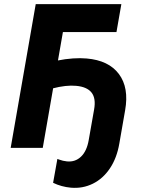

<svg xmlns="http://www.w3.org/2000/svg" viewBox="-20 -720 699 935"><path d="M154 -700H571L547.2 -564H286.4L188.2 0H32ZM267.6 57Q286.2 64 306.2 66Q346.4 69.8 374.6 42.8Q402.8 15.8 412 -37.8L438.2 -186.4Q448 -241 425.9 -269.1Q403.8 -297.2 351 -302Q302.6 -306.8 235 -289.2L258.6 -425Q298.4 -433 335.1 -435.5Q371.8 -438 401.8 -435.2Q509.4 -426 559.1 -359.5Q608.8 -293 589.4 -183.4L561.2 -21.6Q549.2 49.2 515.4 99.7Q481.6 150.2 432 174.6Q382.4 199 325.2 194Q278.8 189.8 238.6 170.2L259.4 54Z"/></svg>

Font: Fixel Italic Variable Display Thin
Style: Italic
Weight: 100
Italic angle: -10°
Designer: AlfaBravo + MacPaw
Foundry: Kyrylo Tkachov, Marchela Mozhyna, Serhii Makarenko, Maria Weinstein, Zakhar Kryvoshyya
Version: Version 1.210;Glyphs 3.2 (3217)